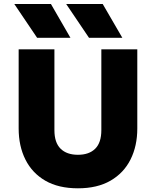

<svg xmlns="http://www.w3.org/2000/svg" viewBox="-20 -954 802 988"><path d="M381 15Q281 15 213.2 -24.2Q145.5 -63.5 110.8 -133Q76 -202.5 76 -293V-700H260V-284.5Q260 -220 291.8 -188.8Q323.5 -157.5 381 -157.5Q438.5 -157.5 470 -188.8Q501.5 -220 501.5 -284.5V-700H686.5V-293Q686.5 -203 651.8 -133.5Q617 -64 549 -24.5Q481 15 381 15ZM609.5 -759.5H438L320.5 -933.5H508.5ZM342.5 -759.5H171L53.5 -933.5H242Z"/></svg>

Font: Geologica ExtraBold
Style: Regular
Weight: 800
Designer: Sindre Bremnes, Frode Helland
Foundry: Monokrom Skriftforlag AS
Version: Version 1.010;gftools[0.9.28]